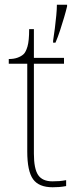

<svg xmlns="http://www.w3.org/2000/svg" viewBox="-20 -780 326 810"><path d="M202 10Q144 10 119.5 -24Q95 -58 95 -141V-511H17V-531Q38 -531 53.5 -536.5Q69 -542 79 -551Q89 -560 96 -584Q103 -608 103 -657H123V-536H250V-511H123V-132Q123 -68 141 -41.5Q159 -15 201 -15Q218 -15 230.5 -16Q243 -17 259 -20V5Q243 8 229.5 9Q216 10 202 10ZM204 -608Q208 -633 211.5 -661Q215 -689 217.5 -715.5Q220 -742 220 -760H263V-753Q258 -732 250 -705Q242 -678 233 -650.5Q224 -623 214 -600H204Z"/></svg>

Font: Noto Serif Ethiopic Thin
Style: Regular
Weight: 250
Version: Version 2.102